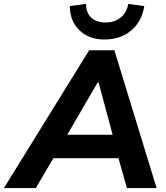

<svg xmlns="http://www.w3.org/2000/svg" viewBox="-71 -962 850 982"><path d="M-51 0 385 -705H514L730 0H578L535 -153H202L112 0ZM429 -541 273 -273H505L433 -541ZM463 -760Q383 -760 334.5 -808Q286 -856 286 -931L369 -942Q369 -897 395.5 -872Q422 -847 469 -847Q515 -847 546 -872Q577 -897 585 -942L667 -931Q655 -853 600.5 -806.5Q546 -760 463 -760Z"/></svg>

Font: Mulish ExtraBold
Style: Italic
Weight: 800
Italic angle: -9°
Designer: Vernon Adams
Foundry: Vernon Adams
Version: Version 3.603; ttfautohint (v1.8.3)